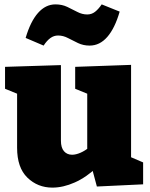

<svg xmlns="http://www.w3.org/2000/svg" viewBox="-20 -841 683 876"><path d="M219 15Q152 15 105 -30.5Q58 -76 58 -167V-433L74 -407L3 -436V-536L258 -544V-199Q258 -167 272 -151Q286 -135 309 -135Q326 -135 347 -144Q368 -153 390 -171L378 -139V-437L394 -407L323 -436V-536L578 -545V-100L556 -133L633 -100V0L422 10L396 -87L423 -79Q374 -32 321 -8.5Q268 15 219 15ZM389 -633Q360 -633 336 -644.5Q312 -656 290 -667.5Q268 -679 245 -679Q226 -679 210 -667.5Q194 -656 179 -633L97 -668Q119 -743 153.5 -782Q188 -821 233 -821Q263 -821 287 -809.5Q311 -798 333 -786.5Q355 -775 378 -775Q398 -775 413.5 -787Q429 -799 444 -821L526 -788Q504 -712 469.5 -672.5Q435 -633 389 -633Z"/></svg>

Font: Bitter Thin Black
Style: Regular
Weight: 900
Version: Version 3.020